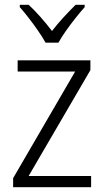

<svg xmlns="http://www.w3.org/2000/svg" viewBox="-20 -785 436 805"><path d="M362 0H35V-38L295 -485H54V-532H359V-491L100 -47H362ZM171 -606Q159 -628 140 -655.5Q121 -683 100.5 -709.5Q80 -736 63 -755V-765H100Q124 -743 150 -713.5Q176 -684 198 -655Q221 -685 246 -712Q271 -739 297 -765H335V-755Q317 -735 296 -708.5Q275 -682 256 -655Q237 -628 225 -606Z"/></svg>

Font: Noto Sans Georgian SemiCondensed Light
Style: Regular
Weight: 300
Width: 4
Designer: Monotype Design Team, Akaki Razmadze
Foundry: Google LLC
Version: Version 2.005; ttfautohint (v1.8.4.7-5d5b)